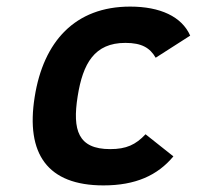

<svg xmlns="http://www.w3.org/2000/svg" viewBox="-20 -547 597 582"><path d="M314 -95C216.5 -95 199.2 -152.6 215.4 -255C231.2 -354.8 266.4 -417 360 -417C410.2 -417 434.7 -401.6 451.9 -372L556.5 -439C531 -496.9 465.3 -527 374.5 -527C207.6 -527 111.7 -421.3 85.1 -253C57.7 -80.5 123.9 15 293.6 15C390.7 15 457.5 -15.2 505.6 -73L421.2 -140C391.4 -108.4 363.1 -95 314 -95Z"/></svg>

Font: Fog Sans
Style: It
Weight: 700
Foundry: Intel Corporation
Version: Version 1.00